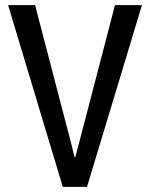

<svg xmlns="http://www.w3.org/2000/svg" viewBox="-20 -731 587 751"><path d="M261.7 -157.2Q264.6 -146.5 271.5 -116.2Q272.5 -116.2 274.4 -116.2Q277.3 -126 285.2 -156.2Q321.3 -294.9 429.7 -710.9Q456.1 -710.9 535.2 -710.9Q481.4 -533.2 320.3 0Q296.9 0 225.6 0Q171.9 -177.7 11.7 -710.9Q38.1 -710.9 117.2 -710.9Q153.3 -572.3 261.7 -157.2Z"/></svg>

Font: Noto Sans Hebrew DECATHLON 
Style: Regular
Weight: 400
Designer: Monotype Design team
Version: Version 1.03 uh